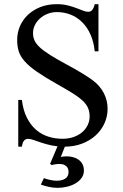

<svg xmlns="http://www.w3.org/2000/svg" viewBox="-20 -698 596 934"><path d="M388.2 131.8Q388.2 151.9 377 167.5Q365.7 183.1 347.7 193.8Q329.6 204.6 306.4 210.2Q283.2 215.8 259.8 215.8Q239.3 215.8 218.3 211.2Q197.3 206.5 178.7 200.2L193.4 168.5Q199.7 170.9 207.8 173.3Q215.8 175.8 224.4 177.5Q232.9 179.2 240.7 180.2Q248.5 181.2 254.9 181.2Q282.7 181.2 298.1 170.4Q313.5 159.7 313.5 138.7Q313.5 121.6 303.5 111.6Q293.5 101.6 276.9 100.1Q265.1 99.1 253.4 100.6Q241.7 102.1 231.9 105L223.6 99.1L259.8 13.7Q245.6 12.2 232.9 9.8Q205.1 3.9 183.1 -3.4Q161.1 -10.7 144.5 -16.6Q127.9 -22.5 116.2 -22.5Q104.5 -22.5 97.2 -14.2Q89.8 -5.9 86.4 15.6H68.8V-211.9H86.4Q92.8 -160.6 111.1 -124.8Q129.4 -88.9 156 -66.2Q182.6 -43.5 215.6 -33.2Q248.5 -22.9 283.7 -22.9Q314 -22.9 338.6 -31.7Q363.3 -40.5 380.4 -55.4Q397.5 -70.3 406.7 -89.8Q416 -109.4 416 -131.3Q416 -155.8 407.5 -174.3Q398.9 -192.9 379.9 -210.2Q360.8 -227.5 330.3 -246.3Q299.8 -265.1 256.3 -289.6Q197.3 -322.8 159.7 -348.9Q122.1 -375 100.6 -399.2Q79.1 -423.3 71.3 -448Q63.5 -472.7 63.5 -503.4Q63.5 -538.6 76.9 -570.1Q90.3 -601.6 115.5 -625.5Q140.6 -649.4 176.3 -663.6Q211.9 -677.7 256.3 -677.7Q285.2 -677.7 308.8 -671.9Q332.5 -666 351.1 -658.9Q369.6 -651.9 384 -646.2Q398.4 -640.6 409.2 -640.6Q420.4 -640.6 428 -648.7Q435.5 -656.7 440.9 -677.7H459V-448.2H440.9Q436 -495.1 419.9 -530.8Q403.8 -566.4 379.2 -590.6Q354.5 -614.7 323.2 -627Q292 -639.2 256.8 -639.2Q232.9 -639.2 211.7 -630.9Q190.4 -622.6 174.8 -608.6Q159.2 -594.7 149.9 -576.2Q140.6 -557.6 140.6 -537.1Q140.6 -517.6 147.9 -501.2Q155.3 -484.9 173.8 -467.5Q192.4 -450.2 224.4 -430.2Q256.3 -410.2 305.2 -383.8Q352.5 -358.4 383.5 -339.1Q414.6 -319.8 432.1 -306.6Q465.8 -281.7 484.6 -245.8Q503.4 -210 503.4 -168.9Q503.4 -131.3 488 -97.7Q472.7 -64 444.8 -38.8Q417 -13.7 378.4 1Q340.8 15.1 295.4 15.6L275.9 65.4Q289.1 62.5 304.7 62.5Q320.8 62.5 335.9 66.7Q351.1 70.8 362.5 79.1Q374 87.4 381.1 100.6Q388.2 113.8 388.2 131.8Z"/></svg>

Font: Doulos SIL Am
Style: Regular
Weight: 400
Designer: Walt Agee, Victor Gaultney, Peter Martin, Debbi Hosken, Becca Hirsbrunner
Foundry: SIL International
Version: Version 5.000